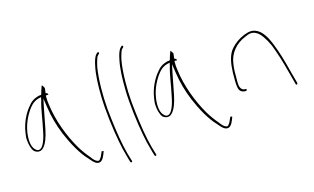

<svg xmlns="http://www.w3.org/2000/svg" viewBox="-104 -999 2481 1517"><g transform="rotate(-15 1137.0 -241.0)"><path d="M53 -176C55 -136 66 -95 83 -75C104 -56 134 -51 157 -73C186 -100 204 -155 216 -212C228 -267 237 -325 249 -381L264 -453L275 -380C287 -297 309 -220 341 -143C376 -60 429 39 485 96C509 125 526 142 541 147C576 159 594 129 608 94L616 72C618 70 615 69 610 68C604 72 603 69 602 63V66L592 88C587 102 581 114 573 123C566 135 557 137 546 131C532 126 517 110 501 87C479 62 454 29 429 -12C365 -121 310 -262 293 -402C290 -421 289 -438 289 -453V-471L299 -473C307 -473 310 -472 310 -471V-473C310 -482 306 -487 292 -490C293 -507 296 -518 297 -531C291 -545 283 -555 279 -558C279 -557 276 -553 275 -549C271 -539 259 -503 255 -486L254 -488C249 -484 248 -485 238 -485C191 -473 167 -455 142 -422C105 -378 71 -310 59 -238C55 -214 52 -194 53 -176ZM74 -236C86 -305 119 -369 154 -413C171 -434 191 -454 227 -464L249 -469L244 -445C223 -375 214 -290 197 -214C191 -180 167 -61 117 -71C109 -73 102 -78 95 -86C64 -117 65 -186 74 -236Z M710 -350C712 -236 733 -74 752 24C761 74 770 112 779 141C787 170 791 188 794 195V196L799 210C807 216 813 216 813 203L809 192V191C807 182 802 165 793 137C770 52 754 -51 741 -161C726 -272 722 -394 730 -502C735 -566 741 -601 756 -645C760 -657 763 -666 771 -673L780 -682C781 -683 782 -686 782 -688C782 -693 779 -696 774 -696C772 -696 770 -695 769 -694L760 -685C744 -669 733 -633 726 -596C711 -529 708 -444 710 -350Z M908 -350C910 -236 931 -74 950 24C959 74 968 112 977 141C985 170 989 188 992 195V196L997 210C1005 216 1011 216 1011 203L1007 192V191C1005 182 1000 165 991 137C968 52 952 -51 939 -161C924 -272 920 -394 928 -502C933 -566 939 -601 954 -645C958 -657 961 -666 969 -673L978 -682C979 -683 980 -686 980 -688C980 -693 977 -696 972 -696C970 -696 968 -695 967 -694L958 -685C942 -669 931 -633 924 -596C909 -529 906 -444 908 -350Z M1105 -176C1107 -136 1118 -95 1135 -75C1156 -56 1186 -51 1209 -73C1238 -100 1256 -155 1268 -212C1280 -267 1289 -325 1301 -381L1316 -453L1327 -380C1339 -297 1361 -220 1393 -143C1428 -60 1481 39 1537 96C1561 125 1578 142 1593 147C1628 159 1646 129 1660 94L1668 72C1670 70 1667 69 1662 68C1656 72 1655 69 1654 63V66L1644 88C1639 102 1633 114 1625 123C1618 135 1609 137 1598 131C1584 126 1569 110 1553 87C1531 62 1506 29 1481 -12C1417 -121 1362 -262 1345 -402C1342 -421 1341 -438 1341 -453V-471L1351 -473C1359 -473 1362 -472 1362 -471V-473C1362 -482 1358 -487 1344 -490C1345 -507 1348 -518 1349 -531C1343 -545 1335 -555 1331 -558C1331 -557 1328 -553 1327 -549C1323 -539 1311 -503 1307 -486L1306 -488C1301 -484 1300 -485 1290 -485C1243 -473 1219 -455 1194 -422C1157 -378 1123 -310 1111 -238C1107 -214 1104 -194 1105 -176ZM1126 -236C1138 -305 1171 -369 1206 -413C1223 -434 1243 -454 1279 -464L1301 -469L1296 -445C1275 -375 1266 -290 1249 -214C1243 -180 1219 -61 1169 -71C1161 -73 1154 -78 1147 -86C1116 -117 1117 -186 1126 -236Z M1763 -200C1763 -159 1767 -122 1784 -109C1794 -101 1808 -97 1814 -97H1824C1830 -97 1834 -100 1834 -105C1834 -110 1830 -113 1824 -113H1814C1776 -123 1779 -170 1779 -200C1779 -247 1778 -286 1785 -329C1795 -414 1852 -482 1935 -514C1961 -526 1990 -537 2024 -517C2041 -508 2056 -493 2070 -473C2086 -450 2101 -424 2115 -394C2148 -308 2164 -256 2193 -146L2219 -48C2221 -35 2236 -45 2234 -53L2208 -149C2179 -261 2165 -311 2131 -398C2110 -450 2080 -506 2037 -530C1997 -551 1968 -545 1924 -528C1882 -510 1845 -484 1818 -453C1777 -408 1766 -340 1763 -263Z"/></g></svg>

Font: Stray Cat
Style: ExLtExt
Weight: 200
Version: Version 1.0